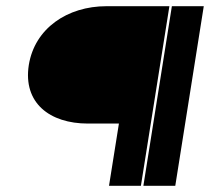

<svg xmlns="http://www.w3.org/2000/svg" viewBox="-20 -600 678 620"><path d="M73 -390C54 -268 140 -201 264 -201H364L332 0H435L527 -580H324C197 -580 92 -508 73 -390ZM443 0H546L638 -580H535Z"/></svg>

Font: Charger Sport
Style: BlkNrwObl
Weight: 900
Designer: Jasper
Foundry: Cannot Into Space Fonts
Version: Version 1.1